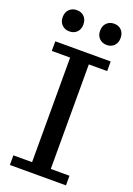

<svg xmlns="http://www.w3.org/2000/svg" viewBox="-164 -933 690 994"><g transform="rotate(20 181.0 -436.0)"><path d="M285 -755Q260 -755 244 -771Q228 -787 228 -813Q228 -840 244 -856Q260 -872 285 -872Q310 -872 325.5 -856Q341 -840 341 -813Q341 -787 325.5 -771Q310 -755 285 -755ZM79 -755Q54 -755 38 -771Q22 -787 22 -813Q22 -840 38 -856Q54 -872 79 -872Q105 -872 120.5 -856Q136 -840 136 -813Q136 -787 120.5 -771Q105 -755 79 -755ZM27 0V-53H130V-629H29V-682H334V-629H233V-53H336V0Z"/></g></svg>

Font: Montagu Slab 16pt
Style: Regular
Weight: 400
Designer: Florian Karsten
Foundry: Florian Karsten
Version: Version 1.000; ttfautohint (v1.8.3)